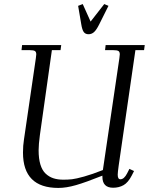

<svg xmlns="http://www.w3.org/2000/svg" viewBox="-20 -926 739 954"><path d="M86.9 -676.8 89.8 -702.1H284.2L280.8 -676.8H237.8L178.2 -254.9Q171.9 -208 171.9 -179.2Q171.9 -137.7 180.7 -108.6Q189.5 -79.6 206.5 -63.5Q223.6 -47.4 245.1 -40.3Q266.6 -33.2 294.9 -33.2Q318.4 -33.2 337.9 -35.4Q357.4 -37.6 397.9 -48.8Q438.5 -60.1 491.2 -81.1L573.2 -637.2Q575.2 -650.9 575.2 -655.8Q575.2 -668.5 568.4 -672.6Q561.5 -676.8 543 -676.8H502L504.9 -702.1H699.2L695.8 -676.8H652.8L569.8 -104Q564.9 -68.8 564.9 -58.1Q564.9 -35.2 578.1 -35.2Q596.7 -35.2 611.8 -64.9L623 -86.9L646 -76.2L634.8 -54.2Q616.7 -19 594 -6.1Q571.3 6.8 542 6.8Q488.8 6.8 488.8 -47.9V-53.2Q405.8 -20 357.4 -6.1Q309.1 7.8 270 7.8Q94.2 7.8 94.2 -168Q94.2 -203.1 99.1 -232.9L158.2 -637.2Q160.2 -650.9 160.2 -655.8Q160.2 -668.5 153.3 -672.6Q146.5 -676.8 127.9 -676.8ZM368.2 -897 391.1 -905.8 430.2 -818.8 498 -905.8 519 -897 473.1 -805.2Q459.5 -777.8 447.5 -766.8Q435.5 -755.9 419.9 -755.9Q404.3 -755.9 396.2 -766.8Q388.2 -777.8 383.8 -805.2Z"/></svg>

Font: Dihjauti
Style: Italic
Weight: 400
Italic angle: -9°
Designer: T. Christopher White
Version: Version 3.0.0